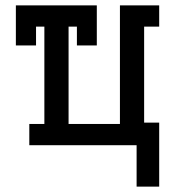

<svg xmlns="http://www.w3.org/2000/svg" viewBox="-20 -540 640 714"><path d="M488 154V0H89V-79H145V-441H114V-371H39V-520H340V-371H266V-441H235V-79H426V-520H572V-441H516V-84H572V154Z"/></svg>

Font: Iosevka HT Medium Extended
Style: Regular
Weight: 500
Width: 7
Monospace: yes
Designer: Belleve Invis
Foundry: Belleve Invis
Version: Version 32.3.0; ttfautohint (v1.8.4)